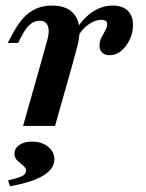

<svg xmlns="http://www.w3.org/2000/svg" viewBox="-20 -448 521 683"><path d="M121 -208.1 147.6 -303.2Q157.3 -336.3 150.4 -355.2Q143.5 -374.2 121 -374.2Q103.2 -374.2 88.3 -362.1Q73.4 -350 59.7 -325L44.4 -295.2H7.3L27.4 -332.3Q44.4 -363.7 64.1 -385.1Q83.9 -406.5 108.9 -417.3Q133.9 -428.2 163.7 -428.2Q206.5 -428.2 230.6 -410.1Q254.8 -391.9 260.9 -358.5Q266.9 -325 254 -279L234.7 -208.1ZM62.1 0 121 -208.1H234.7L175.8 0ZM370.2 -251.6Q353.2 -251.6 343.5 -260.9Q333.9 -270.2 333.9 -285.5Q333.9 -300.8 340.7 -314.1Q347.6 -327.4 354.4 -339.5Q361.3 -351.6 361.3 -362.1Q361.3 -377.4 339.5 -377.4Q318.5 -377.4 294.8 -360.9Q271 -344.4 256.5 -316.9L248.4 -337.9Q272.6 -380.6 307.3 -404.4Q341.9 -428.2 380.6 -428.2Q415.3 -428.2 434.3 -410.1Q453.2 -391.9 453.2 -358.9Q453.2 -331.5 441.1 -306.5Q429 -281.5 410.5 -266.5Q391.9 -251.6 370.2 -251.6ZM15.3 214.5 8.9 193.5Q45.2 185.5 58.9 178.2Q72.6 171 72.6 160.5Q72.6 149.2 62.5 141.1Q52.4 133.1 41.9 123.4Q31.5 113.7 31.5 98.4Q31.5 79.8 48.8 67.7Q66.1 55.6 93.5 55.6Q128.2 55.6 150.8 73.8Q173.4 91.9 173.4 118.5Q173.4 152.4 133.9 176.6Q94.4 200.8 15.3 214.5Z"/></svg>

Font: Playfair 9pt
Style: Bold Italic
Weight: 700
Italic angle: -15.6°
Designer: Claus Eggers Sørensen
Foundry: Claus Eggers Sørensen
Version: Version 2.203